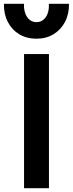

<svg xmlns="http://www.w3.org/2000/svg" viewBox="-37 -982 380 1002"><path d="M88.5 0V-700H218.5V0ZM153.5 -780Q102 -780 63.5 -803.2Q25 -826.5 3.8 -867.5Q-17.5 -908.5 -16.5 -962H88Q86.5 -919 104.8 -892.8Q123 -866.5 153.5 -866.5Q183.5 -866.5 202 -892.8Q220.5 -919 218 -962H323Q324 -909.5 302.5 -868.2Q281 -827 242.5 -803.5Q204 -780 153.5 -780Z"/></svg>

Font: Geologica Medium
Style: Regular
Weight: 500
Designer: Sindre Bremnes, Frode Helland
Foundry: Monokrom Skriftforlag AS
Version: Version 1.010;gftools[0.9.28]